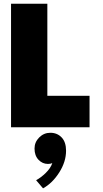

<svg xmlns="http://www.w3.org/2000/svg" viewBox="-20 -680 552 1026"><path d="M39 -660H233V-168H458.5V0H39ZM249 29.5Q285.5 29.5 309.2 54.2Q333 79 333 125.5Q333 184 296.8 241.2Q260.5 298.5 210 326.5L173 283Q199 269 224.8 243.8Q250.5 218.5 259.5 191.5Q251 196 236 196Q207 196 185.8 173.8Q164.5 151.5 164.5 114Q164.5 79.5 189.5 54.5Q214.5 29.5 249 29.5Z"/></svg>

Font: League Spartan Black
Style: Regular
Weight: 900
Foundry: The League of Moveable Type
Version: Version 2.002